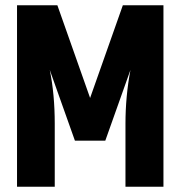

<svg xmlns="http://www.w3.org/2000/svg" viewBox="-20 -713 689 733"><path d="M604 -693V0H459V-241Q459 -345 478 -446L382 -176H266L170 -446Q189 -353 189 -241V0H45V-693H199L324 -339L449 -693Z"/></svg>

Font: Khand
Style: Bold
Weight: 700
Designer: Devanagari: Sanchit Sawaria, Jyotish Sonowal; Latin: Satya Rajpurohit
Foundry: Indian Type Foundry
Version: Version 1.101;PS 1.0;hotconv 1.0.78;makeotf.lib2.5.61930; tt